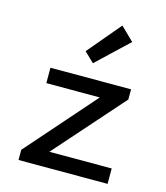

<svg xmlns="http://www.w3.org/2000/svg" viewBox="-116 -876 832 964"><g transform="rotate(15 300.0 -393.5)"><path d="M71 0V-53L384 -409H106V-489H525V-436L210 -80H534V0ZM306 -566 255 -615 400 -787 469 -720Z"/></g></svg>

Font: Source Code Pro Medium
Style: Regular
Weight: 500
Monospace: yes
Designer: Paul D. Hunt, Teo Tuominen
Foundry: Adobe Systems Incorporated
Version: Version 2.030;PS 1.000;hotconv 16.6.51;makeotf.lib2.5.65220